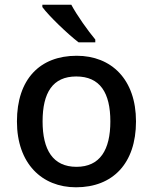

<svg xmlns="http://www.w3.org/2000/svg" viewBox="-20 -786 649 816"><path d="M283 -766H160V-756C187 -719 267 -642 314 -606H385V-618C354 -655 307 -721 283 -766ZM558 -270C558 -449 453 -549 306 -549C149 -549 52 -449 52 -270C52 -91 158 10 303 10C459 10 558 -91 558 -270ZM161 -270C161 -392 204 -461 304 -461C405 -461 449 -392 449 -270C449 -149 405 -77 305 -77C205 -77 161 -149 161 -270Z"/></svg>

Font: Noto Sans Gunjala Gondi Medium
Style: Regular
Weight: 500
Designer: Ek Type
Foundry: Ek Type
Version: Version 1.004